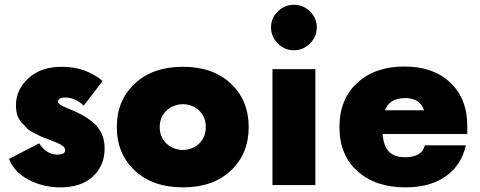

<svg xmlns="http://www.w3.org/2000/svg" viewBox="-20 -798 2069 828"><path d="M241.2 10Q167.5 10 105 -21.9Q42.5 -53.8 18.8 -112.5L148.8 -180Q180 -131.2 227.5 -131.2Q261.2 -131.2 261.2 -151.2Q261.2 -170 210 -188.8L187.5 -197.5Q166.2 -205 158.1 -208.8Q150 -212.5 128.8 -223.1Q107.5 -233.8 97.5 -243.8Q87.5 -253.8 73.8 -268.8Q60 -283.8 54.4 -302.5Q48.8 -321.2 48.8 -343.8Q48.8 -411.2 102.5 -460.6Q156.2 -510 247.5 -510Q348.8 -510 422.5 -448.8L341.2 -342.5Q303.8 -377.5 261.2 -377.5Q230 -377.5 230 -358.8Q230 -347.5 271.2 -331.2Q305 -317.5 328.1 -305.6Q351.2 -293.8 377.5 -273.1Q403.8 -252.5 417.5 -223.8Q431.2 -195 431.2 -157.5Q431.2 -83.8 380.6 -36.9Q330 10 241.2 10Z M975.6 -62.5Q898.8 10 768.8 10Q638.8 10 561.2 -62.5Q483.8 -135 483.8 -250Q483.8 -365 561.2 -437.5Q638.8 -510 768.8 -510Q898.8 -510 975.6 -437.5Q1052.5 -365 1052.5 -250Q1052.5 -135 975.6 -62.5ZM768.8 -151.2Q812.5 -152.5 840 -180Q867.5 -207.5 867.5 -250Q867.5 -292.5 840 -320Q812.5 -347.5 768.8 -348.8Q725 -347.5 696.9 -320Q668.8 -292.5 668.8 -250Q668.8 -207.5 696.9 -180Q725 -152.5 768.8 -151.2Z M1316.9 -610.6Q1287.5 -581.2 1247.5 -581.2Q1207.5 -581.2 1178.1 -610.6Q1148.8 -640 1148.8 -680Q1148.8 -720 1178.1 -748.8Q1207.5 -777.5 1247.5 -777.5Q1287.5 -777.5 1316.9 -748.8Q1346.2 -720 1346.2 -680Q1346.2 -640 1316.9 -610.6ZM1155 0V-500H1340V0Z M1723.8 -511.2Q1848.8 -511.2 1922.5 -441.2Q1996.2 -371.2 1995 -251.2V-220H1630Q1633.8 -170 1656.2 -145Q1678.8 -120 1727.5 -120Q1798.8 -120 1812.5 -171.2H1988.8Q1971.2 -87.5 1903.8 -38.8Q1836.2 10 1728.8 10Q1598.8 10 1521.2 -60Q1443.8 -130 1443.8 -250Q1443.8 -370 1520.6 -440.6Q1597.5 -511.2 1723.8 -511.2ZM1727.5 -375Q1660 -375 1640 -322.5H1808.8Q1791.2 -375 1727.5 -375Z"/></svg>

Font: Now Black
Style: Regular
Weight: 900
Designer: Alfredo Marco Pradil
Foundry: Alfredo Marco Pradil
Version: Version 1.002;PS 001.002;hotconv 1.0.88;makeotf.lib2.5.64775